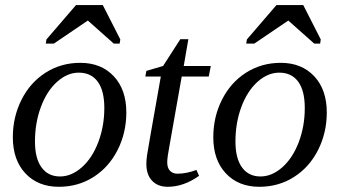

<svg xmlns="http://www.w3.org/2000/svg" viewBox="-20 -715 1318 745"><path d="M115.7 -166Q115.7 -100.1 141.4 -65.2Q167 -30.3 212.9 -30.3Q257.3 -30.3 297.6 -65.9Q337.9 -101.6 361.3 -163.3Q384.8 -225.1 384.8 -295.9Q384.8 -363.3 359.1 -398.2Q333.5 -433.1 285.6 -433.1Q241.2 -433.1 201.4 -397.5Q161.6 -361.8 138.7 -300Q115.7 -238.3 115.7 -166ZM208.5 9.8Q127.4 9.8 78.6 -42.2Q29.8 -94.2 29.8 -182.6Q29.8 -261.2 63.5 -328.1Q97.2 -395 157 -433.1Q216.8 -471.2 291.5 -471.2Q372.6 -471.2 421.4 -419.2Q470.2 -367.2 470.2 -278.8Q470.2 -200.2 436.5 -133.3Q402.8 -66.4 343 -28.3Q283.2 9.8 208.5 9.8ZM157.7 -545.9 160.2 -562 274.9 -695.3H378.9L446.8 -562L444.3 -545.9H421.4L320.8 -635.3L189 -545.9Z M628.9 -85Q628.9 -63 639.9 -52Q650.9 -41 668 -41Q703.6 -41 742.2 -55.7L752.4 -32.7Q692.4 9.8 630.9 9.8Q592.3 9.8 570.1 -13.7Q547.9 -37.1 547.9 -79.1Q547.9 -93.3 550.5 -112.5Q553.2 -131.8 604 -418H543.9L547.9 -439.9L612.8 -459L679.7 -563H710.9L692.9 -459H797.9L790 -418H685.1L637.7 -149.9Q628.9 -105 628.9 -85Z M893.6 -166Q893.6 -100.1 919.2 -65.2Q944.8 -30.3 990.7 -30.3Q1035.2 -30.3 1075.4 -65.9Q1115.7 -101.6 1139.2 -163.3Q1162.6 -225.1 1162.6 -295.9Q1162.6 -363.3 1137 -398.2Q1111.3 -433.1 1063.5 -433.1Q1019 -433.1 979.2 -397.5Q939.5 -361.8 916.5 -300Q893.6 -238.3 893.6 -166ZM986.3 9.8Q905.3 9.8 856.4 -42.2Q807.6 -94.2 807.6 -182.6Q807.6 -261.2 841.3 -328.1Q875 -395 934.8 -433.1Q994.6 -471.2 1069.3 -471.2Q1150.4 -471.2 1199.2 -419.2Q1248 -367.2 1248 -278.8Q1248 -200.2 1214.4 -133.3Q1180.7 -66.4 1120.8 -28.3Q1061 9.8 986.3 9.8ZM935.5 -545.9 938 -562 1052.7 -695.3H1156.7L1224.6 -562L1222.2 -545.9H1199.2L1098.6 -635.3L966.8 -545.9Z"/></svg>

Font: Tinos
Style: Italic
Weight: 400
Italic angle: -16.333°
Designer: Steve Matteson
Foundry: Monotype Imaging Inc.
Version: Version 1.32